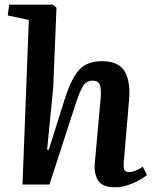

<svg xmlns="http://www.w3.org/2000/svg" viewBox="-20 -787 655 819"><path d="M607 -40Q593 -29 570 -16.5Q547 -4 521 4Q495 12 473 12Q417 12 399 -16.5Q381 -45 384 -87L409 -364Q413 -409 405.5 -426Q398 -443 376 -443Q348 -443 333.5 -419Q319 -395 301 -339L191 0H76L103 -702L13 -721L19 -767H206L221 -754L207 -413L181 -149L188 -148L258 -370Q284 -451 317 -488.5Q350 -526 415 -526Q485 -526 511.5 -483Q538 -440 530 -354L508 -96Q506 -73 510.5 -63Q515 -53 532 -53Q544 -53 559.5 -59.5Q575 -66 589 -76Z"/></svg>

Font: Literata 36pt SemiBold
Style: Italic
Weight: 600
Italic angle: -2°
Designer: Latin by Veronika Burian and Jose Scaglione. Greek by Irene Vlachou. Cyrillic by Vera Evstafieva
Foundry: TypeTogether
Version: Version 3.002